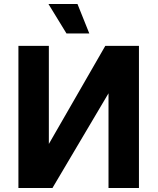

<svg xmlns="http://www.w3.org/2000/svg" viewBox="-20 -939 788 959"><path d="M674 0V-710H506L224 -220V-710H72V0H242L522 -473V0ZM312 -772 222 -919H367L426 -772Z"/></svg>

Font: Geist
Style: Bold
Weight: 400
Designer: Basement.studio, Andrés Briganti, Mateo Zaragoza
Foundry: Basement.studio, Vercel, Andrés Briganti, Guido Ferreyra, Mateo Zaragoza
Version: Version 1.401